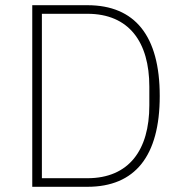

<svg xmlns="http://www.w3.org/2000/svg" viewBox="-20 -718 701 738"><path d="M104 0H316C499 0 594 -118 594 -349C594 -580 499 -698 316 -698H104ZM141 -33V-665H316C476 -665 554 -556 554 -385V-313C554 -142 476 -33 316 -33Z"/></svg>

Font: IBM Plex Thai ExtraLight
Style: Regular
Weight: 200
Designer: Mike Abbink, Paul van der Laan, Pieter van Rosmalen, Ben Mitchell, Mark Frömberg
Foundry: Bold Monday
Version: Version 1.0